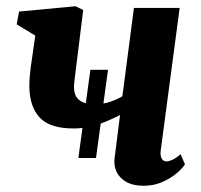

<svg xmlns="http://www.w3.org/2000/svg" viewBox="-20 -585 644 615"><path d="M231 -79 269.5 -361.5H326L287.5 -79ZM246.5 -553 220 -339Q219.5 -334 218.8 -328.2Q218 -322.5 217.5 -317.2Q217 -312 217 -306.5Q217 -277.5 234.2 -264.2Q251.5 -251 283 -251Q310 -251 332.5 -258.8Q355 -266.5 372 -276.5L409 -559.5H555.5L495 -104.5Q492.5 -86.5 497.8 -77.2Q503 -68 513.5 -68Q520.5 -68 531.5 -72.8Q542.5 -77.5 558.5 -91L572.5 -58.5Q564 -45.5 544.8 -29.2Q525.5 -13 498.8 -1.5Q472 10 440 10Q406 10 384.2 -2.5Q362.5 -15 353.2 -35Q344 -55 347 -78L364.5 -216.5Q342 -205 317.5 -195Q293 -185 267.2 -179.2Q241.5 -173.5 215.5 -173.5Q139 -173.5 106.5 -209.2Q74 -245 74 -310.5Q74 -323 75 -337Q76 -351 78 -365.8Q80 -380.5 82 -394.5L93 -471L33.5 -507L41 -548L222 -565Z"/></svg>

Font: Merriweather 24pt ExtraBold
Style: Italic
Weight: 800
Italic angle: -7.8°
Version: Version 2.101